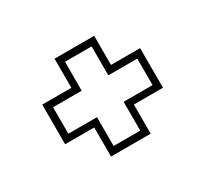

<svg xmlns="http://www.w3.org/2000/svg" viewBox="-78 -571 575 537"><g transform="rotate(-30 209.0 -302.0)"><path d="M145 -144V-238H51V-366H145V-460H273V-366H367V-238H273V-144ZM166 -166H252V-259H345.5V-344.5H252V-438H166V-344.5H73.5V-259H166Z"/></g></svg>

Font: Tourney Thin ExtraLight
Style: Regular
Weight: 250
Version: Version 1.015